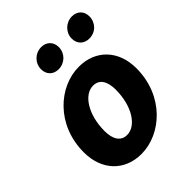

<svg xmlns="http://www.w3.org/2000/svg" viewBox="-205 -819 943 943"><g transform="rotate(-45 266.5 -348.0)"><path d="M223 12C360 12 503 -112 503 -304C503 -427 425 -509 308 -509C171 -509 28 -386 28 -194C28 -70 106 12 223 12ZM239 -104C196 -104 174 -139 174 -196C174 -309 228 -394 292 -394C336 -394 357 -358 357 -301C357 -188 303 -104 239 -104ZM229 -570C273 -570 307 -604 307 -647C307 -685 280 -708 246 -708C201 -708 168 -672 168 -632C168 -592 195 -570 229 -570ZM443 -570C487 -570 520 -604 520 -647C520 -685 494 -708 459 -708C415 -708 381 -672 381 -632C381 -592 408 -570 443 -570Z"/></g></svg>

Font: Source Sans Pro
Style: Bold Italic
Weight: 700
Italic angle: -11°
Designer: Paul D. Hunt
Foundry: Adobe Systems Incorporated
Version: Version 3.006;hotconv 1.0.111;makeotfexe 2.5.65597